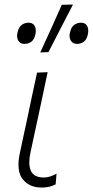

<svg xmlns="http://www.w3.org/2000/svg" viewBox="-20 -813 407 842"><path d="M162.5 9.5Q108 9.5 79.5 -27.5Q61 -50.5 61 -90.5Q61 -114 67.5 -143.5Q76 -183.5 82 -212Q88 -240.5 95 -271.5Q108 -334 119.2 -386.5Q130.5 -439 142.5 -494.5L189 -496.5Q169.5 -404.5 153 -327Q136 -249 124.5 -195L114 -146Q108.5 -120.5 108.5 -101Q108.5 -78 116 -63Q129.5 -34.5 172.5 -34.5Q197.5 -34.5 228 -51.5L224 -4.5Q213 1.5 197.8 5.5Q182.5 9.5 162.5 9.5ZM156.5 -583Q180.5 -636 204.5 -688Q228 -740 251 -792L300 -793Q272.5 -740 246 -688.5Q219.5 -636.5 192.5 -584.5ZM60.5 -634.5Q55 -643.5 55 -655.5Q55 -662.5 57 -671Q62 -694 75.2 -703.8Q88.5 -713.5 105.5 -713.5Q123.5 -713.5 131.5 -700Q137 -691 137 -678Q137 -671 135.5 -663.5Q131 -640.5 118 -630.5Q105 -620.5 87 -620.5Q69 -620.5 60.5 -634.5ZM317 -620.5Q299.5 -620.5 291 -634.5Q285 -643.5 285 -656Q285 -663 287 -671Q292 -694 305.5 -703.8Q319 -713.5 335.5 -713.5Q353.5 -713.5 361.5 -700Q367 -691 367 -678Q367 -671 365.5 -663.5Q361 -640.5 348.2 -630.5Q335.5 -620.5 317 -620.5Z"/></svg>

Font: Heraclito ExtraLight
Style: Italic
Weight: 200
Italic angle: -12°
Designer: Kostas Bartsokas (font) & Cristiano Sobral (main changes)
Foundry: Kostas Bartsokas (font) & Cristiano Sobral (main changes)
Version: Version 1.00;July 8, 2020;FontCreator 13.0.0.2655 64-bit